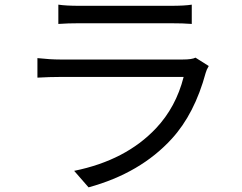

<svg xmlns="http://www.w3.org/2000/svg" viewBox="-20 -765 1040 826"><path d="M231 -745Q264 -740 321 -740H714Q775 -740 805 -745V-662Q769 -665 713 -665H321Q272 -665 231 -662ZM878 -481Q868 -464 865 -452Q817 -275 719 -168Q584 -20 361 41L299 -30Q521 -75 651 -213Q737 -304 770 -434H239Q195 -434 141 -431V-515Q196 -509 239 -509H766Q806 -509 821 -517Z"/></svg>

Font: Swei Fan Sans CJK TC
Style: Regular
Weight: 400
Version: Version 2.130